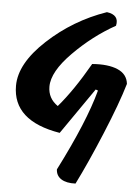

<svg xmlns="http://www.w3.org/2000/svg" viewBox="-56 -701 647 903"><g transform="rotate(5 267.5 -250.0)"><path d="M391 -291Q391 -291 240 -73Q16 -110 16 -276Q16 -381 136 -492.5Q256 -604 412 -658Q472 -650 460 -598Q354 -539 263.5 -447.5Q173 -356 173 -286Q173 -230 220 -198Q289 -278 364 -409Q439 -415 484.5 -395.5Q530 -376 535 -330Q507 -235 446.5 -89.5Q386 56 335 158Q292 160 267.5 144.5Q243 129 242 99Q362 -137 402 -287Z"/></g></svg>

Font: Tillana
Style: Bold
Weight: 700
Designer: Lipi Raval (Devanagari, Latin), Jonny Pinhorn (Latin)
Foundry: Indian Type Foundry
Version: Version 2.002;PS 1.0;hotconv 1.0.79;makeotf.lib2.5.61930; tt